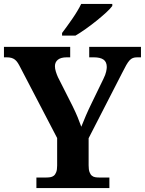

<svg xmlns="http://www.w3.org/2000/svg" viewBox="-20 -951 733 971"><path d="M164.1 0V-53.2H210.9Q223.1 -53.2 233.6 -54.7Q244.1 -56.2 252 -62.3Q259.8 -68.4 264.4 -80.6Q269 -92.8 269 -113.8V-252.9L84 -607.9Q76.7 -622.6 70.1 -632.8Q63.5 -643.1 55.7 -649.2Q47.9 -655.3 37.8 -658.2Q27.8 -661.1 13.2 -661.1H0V-713.9H335V-661.1H317.9Q287.6 -661.1 272.7 -648.9Q257.8 -636.7 257.8 -616.2Q257.8 -603.5 262.5 -588.6Q267.1 -573.7 272.9 -561L347.2 -414.1Q362.8 -382.3 372.8 -357.9Q382.8 -333.5 391.1 -310.1Q401.4 -336.4 414.8 -367.4Q428.2 -398.4 444.8 -432.1L502.9 -551.8Q513.7 -573.7 516.8 -588.6Q520 -603.5 520 -611.8Q520 -637.7 503.7 -649.4Q487.3 -661.1 454.1 -661.1H431.2V-713.9H692.9V-661.1H673.8Q661.1 -661.1 652.1 -657.7Q643.1 -654.3 635 -645.5Q627 -636.7 618.4 -621.6Q609.9 -606.4 598.1 -583L428.2 -252V-115.2Q428.2 -93.3 432.6 -81.1Q437 -68.8 444.6 -62.5Q452.1 -56.2 462.2 -54.7Q472.2 -53.2 483.9 -53.2H533.2V0ZM293.9 -784.2Q304.7 -798.3 318.1 -816.9Q331.5 -835.4 345.2 -855.2Q358.9 -875 370.8 -894.8Q382.8 -914.6 390.6 -931.2H547.9V-920.9Q538.6 -907.7 517.1 -887.9Q495.6 -868.2 469 -846.7Q442.4 -825.2 413.8 -804.9Q385.3 -784.7 361.8 -771H293.9Z"/></svg>

Font: Droid Serif
Style: Bold
Weight: 700
Designer: Monotype Design team
Foundry: Monotype Imaging Inc.
Version: Version 1.03